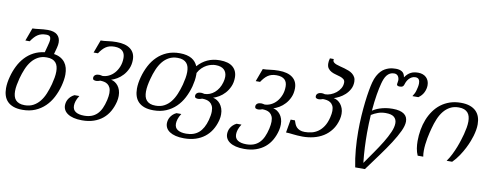

<svg xmlns="http://www.w3.org/2000/svg" viewBox="-72 -1112 4396 1705"><g transform="rotate(10 2126.0 -259.5)"><path d="M271.5 -485.8Q247.1 -485.8 228 -480.5Q209 -475.1 193.4 -464.4Q177.7 -453.6 164.1 -438.2Q150.4 -422.9 136.7 -402.3H97.7L140.6 -518.6Q154.8 -518.6 170.2 -520.3Q185.5 -522 202.9 -523.9Q220.2 -525.9 239 -527.6Q257.8 -529.3 278.8 -529.3Q335.4 -529.3 363.8 -504.4Q392.1 -479.5 392.1 -435.1Q392.1 -414.6 385.3 -388.2L369.1 -328.1Q404.3 -322.8 429 -308.6Q453.6 -294.4 469.5 -273.4Q485.4 -252.4 492.7 -225.3Q500 -198.2 500 -166.5Q500 -142.1 495.8 -115.7Q491.7 -89.4 484.4 -61.5Q469.2 -5.4 443.6 43.7Q418 92.8 380.1 129.4Q342.3 166 292.2 187.3Q242.2 208.5 178.7 208.5Q130.9 208.5 97.4 196.5Q64 184.6 42.7 162.8Q21.5 141.1 11.7 110.8Q2 80.6 2 44.4Q2 -4.4 17.6 -61.5Q31.2 -113.3 54.2 -159.2Q77.1 -205.1 110.1 -241Q143.1 -276.9 186.8 -300Q230.5 -323.2 285.6 -329.6L301.3 -388.2Q306.2 -406.7 309.6 -422.1Q313 -437.5 313 -449.7Q313 -466.8 304 -476.3Q294.9 -485.8 271.5 -485.8ZM104.5 -61.5Q96.2 -29.3 90.8 0.2Q85.4 29.8 85.4 55.7Q85.4 80.1 90.8 100.3Q96.2 120.6 108.6 134.8Q121.1 148.9 141.1 156.7Q161.1 164.6 190.4 164.6Q234.9 164.6 268.1 146.7Q301.3 128.9 325.9 98.4Q350.6 67.9 367.7 26.6Q384.8 -14.6 397.5 -61.5Q405.8 -93.8 410.9 -123Q416 -152.3 416 -178.2Q416 -202.6 410.6 -222.9Q405.3 -243.2 392.8 -257.6Q380.4 -272 360.6 -279.8Q340.8 -287.6 311.5 -287.6Q267.6 -287.6 234.4 -269.8Q201.2 -252 176.5 -221.4Q151.9 -190.9 134.5 -149.7Q117.2 -108.4 104.5 -61.5Z M993.2 -8.8Q981.4 39.6 958.7 79.6Q936 119.6 901.6 148.2Q867.2 176.8 820.8 192.6Q774.4 208.5 715.3 208.5Q671.9 208.5 639.6 200.4Q607.4 192.4 586.2 178.2Q564.9 164.1 554.4 145Q543.9 126 543.9 103.5Q543.9 91.3 547.1 77.1Q550.3 63 558.1 49.1Q565.9 35.2 578.9 22.5Q591.8 9.8 611.3 0H655.3Q637.2 28.3 630.1 51Q623 73.7 623 92.3Q623 129.4 650.4 147Q677.7 164.6 727.1 164.6Q763.7 164.6 792.5 154.1Q821.3 143.6 843 122.3Q864.7 101.1 879.9 68.6Q895 36.1 905.3 -8.3Q913.6 -45.9 913.6 -71.8Q913.6 -101.6 904.8 -120.1Q896 -138.7 881.8 -148.9Q867.7 -159.2 849.9 -162.8Q832 -166.5 814.5 -166.5Q804.7 -162.6 795.7 -160.4Q786.6 -158.2 778.8 -158.2Q765.1 -158.2 756.3 -162.8Q747.6 -167.5 747.6 -179.2Q747.6 -189.9 752 -197Q756.3 -204.1 763.4 -208.5Q770.5 -212.9 779.3 -214.6Q788.1 -216.3 796.9 -216.3Q804.7 -216.3 811.8 -214.6Q818.8 -212.9 825.2 -211.4Q854 -211.4 882.3 -224.9Q910.6 -238.3 932.9 -263.2Q955.1 -288.1 969 -323Q982.9 -357.9 982.9 -400.4Q982.9 -419.9 977.5 -435.5Q972.2 -451.2 960.7 -462.4Q949.2 -473.6 930.9 -479.7Q912.6 -485.8 886.7 -485.8Q862.3 -485.8 843.3 -480.5Q824.2 -475.1 808.6 -464.4Q793 -453.6 779.3 -438.2Q765.6 -422.9 752 -402.3H712.9L755.9 -518.6Q784.2 -518.6 820.3 -523.9Q856.4 -529.3 898.4 -529.3Q980.5 -529.3 1023.9 -495.6Q1067.4 -461.9 1067.4 -399.4Q1067.4 -354.5 1051.5 -318.8Q1035.6 -283.2 1011.7 -257.1Q987.8 -231 960 -214.6Q932.1 -198.2 908.2 -191.4Q925.8 -188.5 942.1 -178.2Q958.5 -168 971.4 -151.6Q984.4 -135.3 991.9 -112.5Q999.5 -89.8 999.5 -61.5Q999.5 -35.6 993.2 -8.8Z M1915 1.5Q1902.3 47.9 1878.7 85.9Q1855 124 1819.8 151.4Q1784.7 178.7 1738.5 193.6Q1692.4 208.5 1634.8 208.5Q1591.3 208.5 1559.1 200.4Q1526.9 192.4 1505.4 178.2Q1483.9 164.1 1473.4 144.8Q1462.9 125.5 1462.9 103Q1462.9 90.8 1466.1 76.9Q1469.2 63 1477.1 49.1Q1484.9 35.2 1497.8 22.5Q1510.7 9.8 1530.8 0H1574.7Q1556.6 28.3 1549.6 51.3Q1542.5 74.2 1542.5 92.3Q1542.5 129.9 1570.1 147.2Q1597.7 164.6 1646.5 164.6Q1716.3 164.6 1760 126.7Q1803.7 88.9 1825.2 9.3Q1837.4 -36.6 1837.4 -68.8Q1837.4 -100.1 1827.9 -119.1Q1818.4 -138.2 1803.5 -148.7Q1788.6 -159.2 1770.3 -162.8Q1752 -166.5 1733.9 -166.5Q1724.1 -162.6 1715.1 -160.4Q1706.1 -158.2 1698.2 -158.2Q1684.6 -158.2 1675.8 -162.8Q1667 -167.5 1667 -179.2Q1667 -189.9 1671.4 -197Q1675.8 -204.1 1682.9 -208.5Q1689.9 -212.9 1698.7 -214.6Q1707.5 -216.3 1716.3 -216.3Q1724.1 -216.3 1731.2 -214.6Q1738.3 -212.9 1744.6 -211.4Q1769.5 -211.4 1792.7 -220.5Q1815.9 -229.5 1835.7 -246.6Q1855.5 -263.7 1870.6 -288.1Q1885.7 -312.5 1894 -343.3Q1901.4 -370.1 1901.4 -392.6Q1901.4 -433.1 1876.2 -456.8Q1851.1 -480.5 1799.8 -480.5Q1783.2 -480.5 1762.7 -475.8Q1742.2 -471.2 1720.9 -460Q1699.7 -448.7 1679.7 -429.9Q1659.7 -411.1 1644.5 -382.3Q1645 -377.9 1645 -373.5Q1645 -369.1 1645 -364.7Q1645 -339.4 1640.9 -312.7Q1636.7 -286.1 1629.9 -259.3Q1614.7 -203.1 1589.1 -154.1Q1563.5 -105 1525.6 -68.4Q1487.8 -31.7 1437.7 -10.5Q1387.7 10.7 1324.2 10.7Q1276.4 10.7 1242.9 -1.2Q1209.5 -13.2 1188.2 -34.9Q1167 -56.6 1157.2 -86.9Q1147.5 -117.2 1147.5 -153.3Q1147.5 -202.1 1163.1 -259.3Q1178.2 -315.4 1203.9 -364.5Q1229.5 -413.6 1267.1 -450.2Q1304.7 -486.8 1354.7 -508.1Q1404.8 -529.3 1468.8 -529.3Q1503.4 -529.3 1530.3 -522.9Q1557.1 -516.6 1576.9 -504.9Q1596.7 -493.2 1610.1 -476.8Q1623.5 -460.4 1631.8 -440.9Q1669.4 -483.9 1718.5 -506.6Q1767.6 -529.3 1830.1 -529.3Q1908.2 -529.3 1947.8 -495.4Q1987.3 -461.4 1987.3 -401.4Q1987.3 -356 1971.4 -320.1Q1955.6 -284.2 1931.6 -257.8Q1907.7 -231.4 1879.6 -214.8Q1851.6 -198.2 1827.6 -191.4Q1845.2 -188 1862.5 -177.7Q1879.9 -167.5 1893.3 -150.6Q1906.7 -133.8 1915 -110.6Q1923.3 -87.4 1923.3 -58.6Q1923.3 -46.9 1922.1 -34.4Q1920.9 -22 1917.5 -8.8ZM1250 -259.3Q1241.2 -227.1 1236.1 -197.5Q1231 -168 1231 -142.1Q1231 -117.7 1236.3 -97.4Q1241.7 -77.1 1254.2 -63Q1266.6 -48.8 1286.6 -41Q1306.6 -33.2 1335.9 -33.2Q1380.4 -33.2 1413.6 -51Q1446.8 -68.8 1471.2 -99.4Q1495.6 -129.9 1512.9 -171.1Q1530.3 -212.4 1543 -259.3Q1551.3 -291.5 1556.4 -320.8Q1561.5 -350.1 1561.5 -376Q1561.5 -400.4 1556.2 -420.7Q1550.8 -440.9 1538.3 -455.3Q1525.9 -469.7 1506.1 -477.5Q1486.3 -485.4 1457 -485.4Q1413.1 -485.4 1379.9 -467.5Q1346.7 -449.7 1322 -419.2Q1297.4 -388.7 1279.8 -347.4Q1262.2 -306.2 1250 -259.3Z M2455.1 -8.8Q2443.4 39.6 2420.7 79.6Q2397.9 119.6 2363.5 148.2Q2329.1 176.8 2282.7 192.6Q2236.3 208.5 2177.2 208.5Q2133.8 208.5 2101.6 200.4Q2069.3 192.4 2048.1 178.2Q2026.9 164.1 2016.4 145Q2005.9 126 2005.9 103.5Q2005.9 91.3 2009 77.1Q2012.2 63 2020 49.1Q2027.8 35.2 2040.8 22.5Q2053.7 9.8 2073.2 0H2117.2Q2099.1 28.3 2092 51Q2085 73.7 2085 92.3Q2085 129.4 2112.3 147Q2139.6 164.6 2189 164.6Q2225.6 164.6 2254.4 154.1Q2283.2 143.6 2304.9 122.3Q2326.7 101.1 2341.8 68.6Q2356.9 36.1 2367.2 -8.3Q2375.5 -45.9 2375.5 -71.8Q2375.5 -101.6 2366.7 -120.1Q2357.9 -138.7 2343.8 -148.9Q2329.6 -159.2 2311.8 -162.8Q2293.9 -166.5 2276.4 -166.5Q2266.6 -162.6 2257.6 -160.4Q2248.5 -158.2 2240.7 -158.2Q2227.1 -158.2 2218.3 -162.8Q2209.5 -167.5 2209.5 -179.2Q2209.5 -189.9 2213.9 -197Q2218.3 -204.1 2225.3 -208.5Q2232.4 -212.9 2241.2 -214.6Q2250 -216.3 2258.8 -216.3Q2266.6 -216.3 2273.7 -214.6Q2280.8 -212.9 2287.1 -211.4Q2315.9 -211.4 2344.2 -224.9Q2372.6 -238.3 2394.8 -263.2Q2417 -288.1 2430.9 -323Q2444.8 -357.9 2444.8 -400.4Q2444.8 -419.9 2439.5 -435.5Q2434.1 -451.2 2422.6 -462.4Q2411.1 -473.6 2392.8 -479.7Q2374.5 -485.8 2348.6 -485.8Q2324.2 -485.8 2305.2 -480.5Q2286.1 -475.1 2270.5 -464.4Q2254.9 -453.6 2241.2 -438.2Q2227.5 -422.9 2213.9 -402.3H2174.8L2217.8 -518.6Q2246.1 -518.6 2282.2 -523.9Q2318.4 -529.3 2360.4 -529.3Q2442.4 -529.3 2485.8 -495.6Q2529.3 -461.9 2529.3 -399.4Q2529.3 -354.5 2513.4 -318.8Q2497.6 -283.2 2473.6 -257.1Q2449.7 -231 2421.9 -214.6Q2394 -198.2 2370.1 -191.4Q2387.7 -188.5 2404.1 -178.2Q2420.4 -168 2433.3 -151.6Q2446.3 -135.3 2453.9 -112.5Q2461.4 -89.8 2461.4 -61.5Q2461.4 -35.6 2455.1 -8.8Z M2682.1 -33.2Q2712.9 -33.2 2743.4 -40.5Q2773.9 -47.9 2800.8 -66.7Q2827.6 -85.4 2848.9 -117.7Q2870.1 -149.9 2882.3 -199.2Q2891.1 -234.9 2891.1 -259.8Q2891.1 -288.6 2881.8 -306.2Q2872.6 -323.7 2857.9 -333.3Q2843.3 -342.8 2825.2 -345.9Q2807.1 -349.1 2790 -349.1Q2780.3 -345.2 2771.2 -343Q2762.2 -340.8 2754.4 -340.8Q2741.2 -340.8 2732.2 -345.5Q2723.1 -350.1 2723.1 -361.3Q2723.1 -372.1 2727.5 -379.2Q2731.9 -386.2 2739 -390.6Q2746.1 -395 2754.9 -397Q2763.7 -398.9 2772.5 -398.9Q2780.3 -398.9 2787.1 -397.2Q2793.9 -395.5 2800.3 -394Q2825.2 -394 2851.6 -404.1Q2877.9 -414.1 2899.9 -431.6Q2921.9 -449.2 2936 -473.4Q2950.2 -497.6 2950.2 -525.9Q2950.2 -544.9 2937.7 -555.2Q2925.3 -565.4 2906.5 -571.8Q2887.7 -578.1 2866 -583.5Q2844.2 -588.9 2825.4 -598.6Q2806.6 -608.4 2794.2 -625Q2781.7 -641.6 2781.7 -670.4Q2781.7 -680.2 2783.2 -691.4Q2784.7 -702.6 2788.6 -715.8H2823.7Q2822.3 -710.4 2822.3 -706.1Q2822.3 -693.8 2831.5 -685.8Q2840.8 -677.7 2856 -671.9Q2871.1 -666 2890.6 -661.4Q2910.2 -656.7 2930.2 -650.9Q2950.2 -645 2969.7 -637.5Q2989.3 -629.9 3004.4 -617.9Q3019.5 -606 3028.8 -589.1Q3038.1 -572.3 3038.1 -548.3Q3038.1 -510.3 3021.7 -480.5Q3005.4 -450.7 2981.7 -429.2Q2958 -407.7 2931.2 -393.8Q2904.3 -379.9 2883.3 -374Q2900.9 -371.1 2917.5 -361.1Q2934.1 -351.1 2947 -335Q2960 -318.8 2968 -296.9Q2976.1 -274.9 2976.1 -247.6Q2976.1 -224.6 2970.2 -199.2Q2956.1 -142.1 2926 -102.1Q2896 -62 2855.5 -37.1Q2814.9 -12.2 2767.1 -0.7Q2719.2 10.7 2670.4 10.7Q2645 10.7 2623.8 9Q2602.5 7.3 2584.5 5.4Q2566.4 3.4 2550.3 1.7Q2534.2 0 2519 0L2539.6 -119.6H2578.1Q2583.5 -103.5 2589.8 -87.9Q2596.2 -72.3 2607.4 -60.3Q2618.7 -48.3 2636.5 -40.8Q2654.3 -33.2 2682.1 -33.2Z M3595.7 -571.8Q3599.1 -584.5 3602.8 -601.3Q3606.4 -618.2 3606.4 -634.3Q3606.4 -643.6 3604.5 -652.3Q3602.5 -661.1 3598.1 -668Q3593.8 -674.8 3585.9 -678.7Q3578.1 -682.6 3566.4 -682.6Q3548.8 -682.6 3534.7 -675.3Q3520.5 -668 3509.8 -656.5Q3499 -645 3491.9 -631.1Q3484.9 -617.2 3481.4 -604.5Q3477.5 -590.3 3469.2 -583.5Q3460.9 -576.7 3442.4 -576.7Q3427.7 -576.7 3421.6 -581.1Q3415.5 -585.4 3415.5 -593.8Q3415.5 -600.6 3418 -610.1Q3420.4 -619.6 3420.4 -628.9Q3420.4 -639.2 3417.7 -648.9Q3415 -658.7 3409.7 -666.3Q3404.3 -673.8 3395.8 -678.5Q3387.2 -683.1 3375 -683.1Q3353 -683.1 3337.2 -674.6Q3321.3 -666 3309.6 -651.4Q3297.9 -636.7 3289.8 -616.9Q3281.7 -597.2 3275.9 -574.7Q3264.6 -533.2 3253.9 -469.5Q3243.2 -405.8 3236.3 -323.2Q3246.1 -329.6 3262.2 -337.9Q3278.3 -346.2 3300.8 -353.8Q3323.2 -361.3 3352.1 -366.5Q3380.9 -371.6 3416 -371.6Q3451.2 -371.6 3476.8 -365.2Q3502.4 -358.9 3519 -346.9Q3535.6 -335 3543.5 -318.1Q3551.3 -301.3 3551.3 -280.3Q3551.3 -243.2 3527.3 -192.4Q3503.4 -141.6 3463.9 -80.1Q3424.3 -18.6 3372.6 52Q3320.8 122.6 3265.1 198.7H3177.7Q3162.1 121.6 3155.3 40Q3148.4 -41.5 3148.4 -122.1Q3148.4 -193.8 3152.8 -261.7Q3157.2 -329.6 3164.1 -388.2Q3170.9 -446.8 3179.2 -493.4Q3187.5 -540 3195.3 -569.3Q3205.1 -606 3219.2 -631.8Q3233.4 -657.7 3250 -675.3Q3266.6 -692.9 3284.7 -702.9Q3302.7 -712.9 3320.3 -718.3Q3337.9 -723.6 3354 -725.1Q3370.1 -726.6 3383.3 -726.6Q3416 -726.6 3437.7 -713.1Q3459.5 -699.7 3465.3 -664.1Q3477.5 -682.1 3490.7 -694.1Q3503.9 -706.1 3518.6 -713.4Q3533.2 -720.7 3549.3 -723.6Q3565.4 -726.6 3584 -726.6Q3606.4 -726.6 3625 -719.7Q3643.6 -712.9 3656.7 -700.2Q3669.9 -687.5 3677 -669.9Q3684.1 -652.3 3684.1 -630.4Q3684.1 -598.1 3668.9 -566.4Q3653.8 -534.7 3621.6 -512.7H3568.4Q3579.6 -529.8 3585.7 -543Q3591.8 -556.2 3595.7 -571.8ZM3361.3 -323.7Q3323.7 -323.7 3292.5 -312.5Q3261.2 -301.3 3233.4 -283.7Q3231 -245.6 3229.5 -204.8Q3228 -164.1 3228 -120.6Q3228 -57.6 3231.2 9Q3234.4 75.7 3242.2 147Q3279.8 92.8 3318.6 37.4Q3357.4 -18.1 3389.2 -70.1Q3420.9 -122.1 3440.9 -168Q3460.9 -213.9 3460.9 -249Q3460.9 -283.2 3438 -303.5Q3415 -323.7 3361.3 -323.7Z M3785.2 -259.3Q3780.8 -242.7 3774.9 -219Q3769 -195.3 3763.9 -167.7Q3758.8 -140.1 3755.4 -110.6Q3752 -81.1 3752 -53.2Q3752 -39.1 3752.9 -25.6Q3753.9 -12.2 3756.3 0H3706.1Q3692.9 -29.3 3687.7 -62.5Q3682.6 -95.7 3682.6 -128.4Q3682.6 -180.2 3691.4 -230.2Q3700.2 -280.3 3717.8 -324.7Q3735.4 -369.1 3762 -406.7Q3788.6 -444.3 3824.5 -471.7Q3860.4 -499 3905 -514.2Q3949.7 -529.3 4003.9 -529.3Q4051.3 -529.3 4085 -517.3Q4118.7 -505.4 4140.4 -483.9Q4162.1 -462.4 4172.4 -432.4Q4182.6 -402.3 4182.6 -366.2Q4182.6 -341.3 4178 -314.7Q4173.3 -288.1 4165 -259.3Q4159.7 -241.2 4148.2 -210.7Q4136.7 -180.2 4118.4 -144.3Q4100.1 -108.4 4075 -70.6Q4049.8 -32.7 4017.1 0H3967.3Q3989.3 -30.8 4007.3 -67.1Q4025.4 -103.5 4039.3 -139.4Q4053.2 -175.3 4062.7 -207Q4072.3 -238.8 4078.1 -259.3Q4086.4 -291.5 4091.6 -321Q4096.7 -350.6 4096.7 -376.5Q4096.7 -400.9 4091.3 -420.9Q4085.9 -440.9 4073.5 -455.3Q4061 -469.7 4041.3 -477.5Q4021.5 -485.4 3992.2 -485.4Q3947.8 -485.4 3914.6 -467.5Q3881.3 -449.7 3856.7 -419.2Q3832 -388.7 3814.7 -347.4Q3797.4 -306.2 3785.2 -259.3Z"/></g></svg>

Font: Arian AMU Serif
Style: Italic
Weight: 400
Italic angle: -15°
Designer: Ruben Hakobyan (Tarumian)
Foundry: Ruben Hakobyan (Tarumian)
Version: Version 1.002